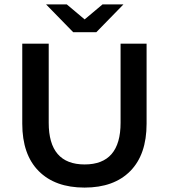

<svg xmlns="http://www.w3.org/2000/svg" viewBox="-20 -842 765 871"><path d="M81 -281V-644H201V-285Q201 -96 364 -96Q527 -96 527 -285V-644H645V-281Q645 -141 571 -66Q497 9 363.5 9Q230 9 155.5 -66Q81 -141 81 -281ZM540 -822 417 -696H312L189 -822H283L364 -754L445 -822Z"/></svg>

Font: Montserrat Ace
Style: Bold
Weight: 600
Designer: Julieta Ulanovsky
Foundry: Julieta Ulanovsky
Version: Version 1